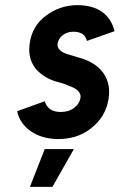

<svg xmlns="http://www.w3.org/2000/svg" viewBox="-20 -532 468 751"><path d="M97 199H185L269 51H155ZM428 -410Q416 -459 380 -485Q342 -512 281 -512Q213 -511 159 -470Q105 -430 96 -361Q88 -304 119 -264Q135 -245 158 -231Q181 -217 211 -210Q221 -207 230.5 -204Q240 -201 248 -197Q298 -180 295 -151Q292 -127 270 -110Q249 -94 217 -94Q168 -94 155 -136L47 -97Q58 -47 103 -17Q145 11 206 12Q281 12 332 -27Q394 -73 405 -147Q415 -215 373 -260Q341 -294 280 -309Q272 -312 263 -314.5Q254 -317 244 -320Q203 -333 205 -360Q208 -381 225 -394Q242 -408 268 -408Q288 -408 303 -399Q316 -389 320 -372Z"/></svg>

Font: Unageo
Style: SemiBold-Italic
Weight: 600
Designer: Richard Sepsi
Foundry: Richard Sepsi
Version: Version 2.000